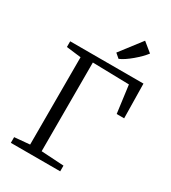

<svg xmlns="http://www.w3.org/2000/svg" viewBox="-232 -1098 1078 1213"><g transform="rotate(30 307.0 -491.5)"><path d="M47.5 0V-41.5L158.5 -51.5V-688.5L51.5 -701.5V-743H586L590 -492H535.5L509 -692.5L242.5 -698.5V-51.5L407.5 -41.5V0ZM371 -800 339.5 -827 459.5 -983 527 -928Q514.5 -911.5 495.5 -892.2Q476.5 -873 454.5 -854.5Q432.5 -836 411 -821.5Q389.5 -807 372 -800Z"/></g></svg>

Font: Merriweather 20pt Light
Style: Regular
Weight: 300
Version: Version 2.100